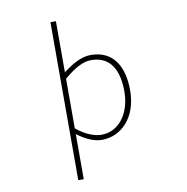

<svg xmlns="http://www.w3.org/2000/svg" viewBox="-106 -896 1211 1241"><g transform="rotate(-10 500.0 -275.5)"><path d="M307 243H343V46V-53C399 -11 454 13 504 13C630 13 738 -92 738 -271C738 -434 669 -540 526 -540C460 -540 398 -500 343 -459V-562V-794H307ZM507 -20C465 -20 405 -39 343 -91V-416C410 -474 469 -507 523 -507C652 -507 700 -405 700 -271C700 -124 619 -20 507 -20Z"/></g></svg>

Font: Harano Aji Gothic K1 ExtraLight
Style: Regular
Weight: 250
Foundry: Masamichi Hosoda
Version: HaranoAjiGothicK1-ExtraLight version 20230610;ttx 4.39.4